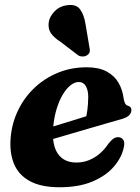

<svg xmlns="http://www.w3.org/2000/svg" viewBox="-20 -756 577 789"><path d="M109.2 -209.1Q109.2 -209.1 126.5 -214.4Q143.9 -219.8 171.7 -228.2Q199.6 -236.6 231.7 -246.5Q263.8 -256.4 294.6 -265.8Q325.4 -275.2 347.7 -282.4L330.5 -262.4Q335.8 -279.8 339 -303.5Q342.2 -327.2 342.6 -356.9Q342.6 -385.4 332.6 -402.3Q322.6 -419.1 304 -419.1Q287.1 -419.1 270 -405.7Q253 -392.3 238.1 -367.6Q223.3 -343 212.8 -308.8Q202.3 -274.7 198.5 -232.9Q192.5 -161.4 217.5 -124.7Q242.5 -88.1 294 -88.1Q321.3 -88.1 345.3 -97.7Q369.3 -107.3 389.7 -124.6Q410.1 -142 425.4 -165.4Q438.5 -181.4 447.4 -187Q456.3 -192.7 466.9 -192.3Q479.3 -191.9 486.7 -181.1Q494.1 -170.3 487.9 -146.5Q478.2 -105.4 445.6 -68.7Q413.1 -32.1 358 -9.3Q303 13.5 224.3 13.5Q149.6 13.5 103.3 -11.4Q57 -36.3 37.8 -82Q18.6 -127.8 23.8 -190.5Q29.1 -250.9 54.6 -303.3Q80 -355.8 121.9 -395.3Q163.8 -434.9 218.4 -457.2Q273 -479.5 336.2 -479.5Q386 -479.5 418 -462.3Q450.1 -445.2 467 -416Q483.9 -386.9 488.3 -349.9Q489.9 -339.7 493.7 -331.9Q497.6 -324 504.4 -322Q511.8 -320.1 515.8 -315.7Q519.9 -311.3 519.9 -303.2Q519.9 -292.3 511.1 -282.7Q502.4 -273.1 478.3 -266.2Q455.5 -259.8 420.1 -249.6Q384.7 -239.3 343.6 -227.4Q302.5 -215.4 261.9 -203.5Q221.4 -191.5 187.8 -181.9Q154.3 -172.3 134.1 -166.3Q113.9 -160.3 113.9 -160.3ZM331.1 -659.1 347.6 -561Q349.9 -552.5 348.9 -544.5Q347.9 -536.5 338.9 -529.7Q331.1 -524.1 321 -523.8Q310.9 -523.6 302.9 -527.5L228.8 -584.1Q201.6 -601.3 189.2 -619.7Q176.8 -638.1 180.2 -664.4Q183.6 -688.1 204.6 -709.7Q225.7 -731.3 257.6 -734.7Q292.5 -739.4 308.6 -718.2Q324.7 -697 331.1 -659.1Z"/></svg>

Font: Fraunces
Style: Italic
Weight: 900
Italic angle: -16°
Version: Version 1.000;[0bf87f6ff]